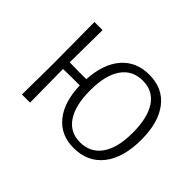

<svg xmlns="http://www.w3.org/2000/svg" viewBox="-98 -654 852 852"><g transform="rotate(45 328.5 -228.0)"><path d="M608 -233Q608 -120 558.5 -57Q509 6 421 6Q340 6 293.5 -51Q247 -108 244 -210H193L140 -209V-198L142 0H91L93 -195L91 -455H142L140 -251L194 -250H245Q251 -351 299 -406.5Q347 -462 429 -462Q514 -462 561 -401.5Q608 -341 608 -233ZM559 -227Q559 -322 525 -372.5Q491 -423 427 -423Q362 -423 327 -372.5Q292 -322 292 -228Q292 -133 326 -82.5Q360 -32 423 -32Q488 -32 523.5 -82.5Q559 -133 559 -227Z"/></g></svg>

Font: Luna Sans Light
Style: Regular
Weight: 300
Designer: Juan Pablo del Peral
Foundry: Huerta Tipografica
Version: Version 2.001; ttfautohint (v1.5)